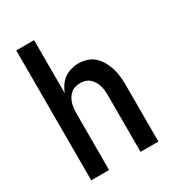

<svg xmlns="http://www.w3.org/2000/svg" viewBox="-178 -838 855 941"><g transform="rotate(-30 250.0 -367.5)"><path d="M60 0V-735H161V-435Q169 -455 181 -473Q193 -491 210.5 -503.5Q228 -516 249 -522Q270 -528 291 -528Q315 -528 338.5 -520.5Q362 -513 379.5 -497Q397 -481 409 -459.5Q421 -438 428 -415Q435 -392 437.5 -368Q440 -344 440 -320V0H339V-320Q339 -334 337.5 -348Q336 -362 332 -375.5Q328 -389 320.5 -401.5Q313 -414 302.5 -423Q292 -432 278 -436Q264 -440 250 -440Q236 -440 222 -436Q208 -432 197.5 -423Q187 -414 179.5 -401.5Q172 -389 168 -375.5Q164 -362 162.5 -348Q161 -334 161 -320V0Z"/></g></svg>

Font: Iosevka Term Semibold
Style: Regular
Weight: 600
Monospace: yes
Designer: Belleve Invis
Foundry: Belleve Invis
Version: Version 31.4.0